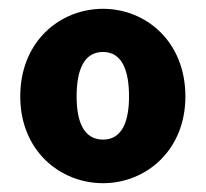

<svg xmlns="http://www.w3.org/2000/svg" viewBox="-20 -833 467 436"><path d="M214 -417C311 -417 401 -491 401 -614C401 -739 311 -813 214 -813C116 -813 26 -739 26 -614C26 -491 116 -417 214 -417ZM214 -516C171 -516 154 -555 154 -614C154 -675 171 -715 214 -715C256 -715 273 -675 273 -614C273 -555 256 -516 214 -516Z"/></svg>

Font: Noto Sans CJK JP Black
Style: Regular
Weight: 900
Designer: Ryoko NISHIZUKA (kana & ideographs); Paul D. Hunt (Latin, Greek & Cyrillic); Wenlong ZHANG (bopomofo); Sandoll Communica
Foundry: Adobe Systems Incorporated
Version: Version 1.004;PS 1.004;hotconv 1.0.82;makeotf.lib2.5.63406